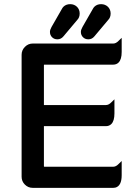

<svg xmlns="http://www.w3.org/2000/svg" viewBox="-20 -903 663 933"><path d="M85 -43.9V-636.7Q85 -659.2 101.1 -675.3Q117.2 -691.4 138.7 -691.4H530.3Q543.5 -691.4 556.2 -704.6L571.3 -719.2V-650.4Q571.3 -614.3 556.2 -599.1Q545.9 -588.9 530.3 -588.9H196.3L193.8 -588.4L193.4 -585.9V-392.6H495.1Q508.3 -392.6 521 -405.8L536.1 -420.4V-351.6Q536.1 -315.4 521 -300.3Q510.7 -290 495.1 -290H193.4V-95.7L193.8 -93.3L196.3 -92.8H530.3Q543.5 -92.8 556.2 -106L571.3 -120.6V-51.8Q571.3 1 540 8.8Q535.2 9.8 530.3 9.8H138.7Q116.7 9.8 100.8 -6.1Q85 -22 85 -43.9ZM373 -748Q373 -758.3 380.9 -772L430.7 -858.9Q434.1 -865.7 439 -870.6Q451.7 -882.8 471.2 -882.8Q491.2 -882.8 504.9 -869.6Q517.6 -856.4 517.6 -837.2Q517.6 -817.9 505.4 -805.7L438.5 -726.1Q426.8 -711.9 409.2 -711.9Q393.6 -711.9 383.3 -722.2Q373 -732.4 373 -748ZM222.7 -748Q222.7 -758.3 230.5 -772L280.3 -858.9Q283.7 -865.7 288.6 -870.6Q301.3 -882.8 321.3 -882.8Q340.8 -882.8 354.5 -869.6Q367.2 -856.4 367.2 -837.2Q367.2 -817.9 355 -805.7L288.1 -726.1Q276.4 -711.9 258.8 -711.9Q243.2 -711.9 232.9 -722.2Q222.7 -732.4 222.7 -748Z"/></svg>

Font: YuPearl-SemiBold
Style: SemiBold
Weight: 600
Designer: Max Yao
Foundry: Max-Everyday
Version: Version 1.011; ttfautohint (v1.8.3)